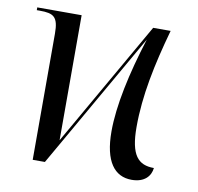

<svg xmlns="http://www.w3.org/2000/svg" viewBox="-66 -605 702 682"><g transform="rotate(10 285.0 -263.5)"><path d="M451 9C498 9 519 -17 522 -46C465 -46 436 -77 436 -179C436 -292 460 -407 496 -536H433L175 -85V-536H15V-526H26C76 -526 93 -516 93 -455V0H137L418 -491C377 -361 351 -241 351 -148C351 -40 389 9 451 9Z"/></g></svg>

Font: Noto Serif Display Condensed
Style: Regular
Weight: 400
Width: 3
Designer: Monotype Design Team
Foundry: Monotype Imaging Inc.
Version: Version 2.009